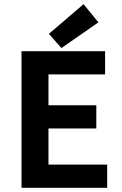

<svg xmlns="http://www.w3.org/2000/svg" viewBox="-20 -899 584 919"><path d="M83 0H493V-111H212V-284H441V-395H212V-543H483V-654H83ZM214 -737 274 -669 451 -792 380 -879Z"/></svg>

Font: Source Sans Pro SemBd
Style: Regular
Weight: 700
Designer: Paul D. Hunt
Foundry: Adobe Systems Incorporated
Version: Version 2.020;PS 2.0;hotconv 1.0.86;makeotf.lib2.5.63406